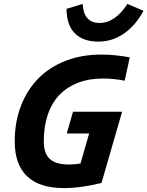

<svg xmlns="http://www.w3.org/2000/svg" viewBox="-20 -943 751 978"><path d="M641 -651 615 -532Q590 -537 562 -540Q534 -543 503 -543Q433 -543 377.5 -521.5Q322 -500 283 -460Q244 -419 223.5 -359Q203 -299 203 -223Q203 -161 234 -133Q265 -105 333 -105Q347 -105 361.5 -106.5Q376 -108 390 -110L434 -263H320L352 -374H602L497 -11Q444 2 397 8.5Q350 15 305 15Q181 15 118 -45Q55 -105 55 -223Q55 -322 87 -404.5Q119 -487 177 -545Q234 -602 315 -633.5Q396 -665 495 -665Q532 -665 567 -661.5Q602 -658 641 -651ZM487 -826Q527 -826 562.5 -850.5Q598 -875 629 -923L711 -888Q670 -812 610.5 -771.5Q551 -731 482 -731Q403 -731 361 -773.5Q319 -816 319 -898L401 -923Q404 -874 425.5 -850Q447 -826 487 -826Z"/></svg>

Font: Intel One Mono
Style: Bold Italic
Weight: 700
Italic angle: -16°
Monospace: yes
Designer: Fred Shallcrass
Foundry: Frere-Jones Type LLC
Version: Version 1.400;hotconv 1.1.0;makeotfexe 2.6.0;FJTRelease1.4